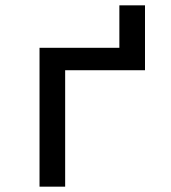

<svg xmlns="http://www.w3.org/2000/svg" viewBox="-20 -699 640 719"><path d="M128 0V-520H427V-679H523V-436H224V0Z"/></svg>

Font: Iosevka Fixed Curly Md Ex
Style: Regular
Weight: 500
Width: 7
Monospace: yes
Designer: Belleve Invis
Foundry: Belleve Invis
Version: Version 30.1.2